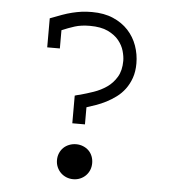

<svg xmlns="http://www.w3.org/2000/svg" viewBox="-49 -688 699 753"><g transform="rotate(5 300.0 -311.0)"><path d="M120.1 -601.6Q146 -611.8 166.5 -619.1Q187 -626.5 205.8 -631.1Q224.6 -635.7 242.9 -638.2Q261.2 -640.6 283.2 -640.6Q331.1 -640.6 366.7 -625.2Q402.3 -609.9 426.3 -584Q450.2 -558.1 462.2 -524.4Q474.1 -490.7 474.1 -454.6Q474.1 -422.4 465.3 -397.5Q456.5 -372.6 442.1 -353.3Q427.7 -334 408.9 -320.1Q390.1 -306.2 370.1 -295.9Q350.1 -285.6 330.3 -278.8Q310.5 -272 293.9 -266.6V-199.2H244.1V-308.1Q246.6 -309.1 252.9 -310.8Q259.3 -312.5 264.6 -313.5Q289.6 -320.3 317.4 -329.8Q345.2 -339.4 368.4 -355.5Q391.6 -371.6 406.7 -397Q421.9 -422.4 421.9 -460.4Q421.9 -477.5 415.8 -499.3Q409.7 -521 394 -540.3Q378.4 -559.6 350.8 -572.8Q323.2 -585.9 279.8 -585.9Q245.6 -585.9 220.2 -577.9Q194.8 -569.8 169.9 -559.1V-487.3H120.1ZM266.6 -118.7Q281.2 -118.7 293.9 -113.5Q306.6 -108.4 315.9 -99.4Q325.2 -90.3 330.3 -77.6Q335.4 -64.9 335.4 -50.3Q335.4 -35.2 330.1 -22.5Q324.7 -9.8 315.2 -0.5Q305.7 8.8 293.2 13.9Q280.8 19 266.6 19Q252.4 19 239.7 13.9Q227.1 8.8 217.5 -0.5Q208 -9.8 202.4 -22.5Q196.8 -35.2 196.8 -50.3Q196.8 -64.9 202.1 -77.6Q207.5 -90.3 216.8 -99.4Q226.1 -108.4 239 -113.5Q252 -118.7 266.6 -118.7Z"/></g></svg>

Font: Ethiopic Sadiss
Style: Regular
Weight: 400
Designer: abass alamnehe
Foundry: Senamirmir Project
Version: Version 5.100